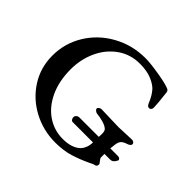

<svg xmlns="http://www.w3.org/2000/svg" viewBox="-161 -851 1052 1052"><g transform="rotate(45 365.5 -324.5)"><path d="M701 -163 700 -160Q688 -133 666 -133H622V-107Q622 -101 625.5 -96.5Q629 -92 630 -90Q632 -87 637 -81Q642 -75 642 -71Q642 -54 626 -52Q617 -50 598 -40Q550 -17 500 -1.5Q450 14 387 14Q294 14 214 -28.5Q134 -71 86.5 -145.5Q39 -220 39 -312Q39 -407 88 -487.5Q137 -568 222.5 -615.5Q308 -663 411 -663Q448 -663 517.5 -651.5Q587 -640 611 -629Q617 -627 619.5 -623.5Q622 -620 624 -613Q634 -529 634 -503Q634 -495 629.5 -489Q625 -483 619 -483Q609 -483 604 -489Q599 -495 594 -508Q579 -544 557 -569Q540 -588 503 -604Q466 -620 410 -620Q337 -620 280.5 -580Q224 -540 193.5 -473.5Q163 -407 163 -330Q163 -239 195 -170.5Q227 -102 281.5 -65.5Q336 -29 402 -29Q470 -29 505 -61Q517 -72 525 -91Q533 -110 533 -133H376Q368 -133 363.5 -140.5Q359 -148 359 -155Q359 -164 366.5 -170.5Q374 -177 385 -177H534Q535 -186 535 -201Q535 -226 524 -233Q512 -244 484.5 -251.5Q457 -259 438 -260Q431 -261 423.5 -266.5Q416 -272 416 -279Q416 -285 423.5 -290Q431 -295 437 -295Q461 -295 503 -293Q547 -291 573 -291Q590 -291 622 -293Q654 -295 674 -295Q680 -295 686.5 -291Q693 -287 693 -279Q693 -272 686.5 -267Q680 -262 673 -260Q650 -253 640 -242.5Q630 -232 627 -211Q626 -202 623 -177H684Q690 -177 695.5 -173Q701 -169 701 -163Z"/></g></svg>

Font: EB Garamond Medium
Style: Regular
Weight: 500
Designer: Georg Duffner and Octavio Pardo
Foundry: Georg Duffner
Version: Version 1.000